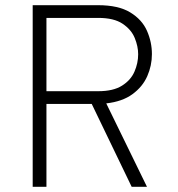

<svg xmlns="http://www.w3.org/2000/svg" viewBox="-20 -720 686 740"><path d="M106 0V-700H358Q436.5 -700 482 -672.2Q527.5 -644.5 546.5 -601.2Q565.5 -558 565.5 -511.5Q565.5 -467 547.5 -426.2Q529.5 -385.5 490.5 -357Q451.5 -328.5 389.5 -321.5L546.5 0H487.5L333.5 -319.5H159V0ZM159 -368.5H358.5Q416.5 -368.5 450.2 -389.8Q484 -411 498.2 -443.8Q512.5 -476.5 512.5 -511Q512.5 -541.5 499.2 -573.8Q486 -606 452.5 -628.5Q419 -651 358.5 -651H159Z"/></svg>

Font: Overpass ExtraLight
Style: Regular
Weight: 250
Designer: Delve Withrington, Dave Bailey, Thomas Jockin
Foundry: Delve Fonts LLC
Version: Version 4.000